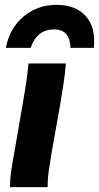

<svg xmlns="http://www.w3.org/2000/svg" viewBox="-20 -770 408 790"><path d="M21 0Q21 -32 26 -66Q31 -100 37 -132L73 -340Q83 -397 88.5 -435.5Q94 -474 97 -509H251Q248 -468 241 -423Q234 -378 227 -336L192 -140Q186 -104 181 -69.5Q176 -35 176 0ZM270 -573Q269 -609 253 -629Q237 -649 202 -649Q132 -649 106 -573H4Q20 -655 77.5 -702.5Q135 -750 212 -750Q292 -750 333.5 -703Q375 -656 366 -573Z"/></svg>

Font: Livvic
Style: Bold Italic
Weight: 700
Italic angle: -10°
Designer: Jacques Le Bailly, Baron von Fonthausen
Version: Version 1.001; ttfautohint (v1.8.2)